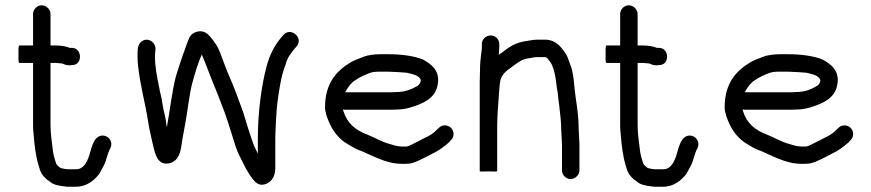

<svg xmlns="http://www.w3.org/2000/svg" viewBox="-20 -641 3295 726"><path d="M105 -588V-469H53C50.3 -469 49.3 -458 50 -436C49.3 -414 50.3 -403 53 -403H105V-167C105 -155.7 105.7 -144.7 107 -134C110.3 -90.6 115.3 -49.8 126 -15C132.6 9.6 138.3 20.5 155 36C163.7 42.7 171 48 177 52C192.7 60.6 212.5 62.6 234 65H268C308.3 65 337 40.1 355 17C361 7.3 367.3 -6 373 -16C382.9 -35.9 386.1 -60.9 397 -80C410.8 -107.7 385.3 -135 358.5 -127C339.9 -121.5 332.4 -100.7 326 -83C317.6 -53.5 306.8 -1 268 -1H235C232.3 -1.7 229.3 -2 226 -2C220.7 -3.3 216 -4.3 212 -5C207.7 -5 198 -15 194 -19C188.1 -33.8 182.2 -53.7 180 -71C176.9 -102.4 171 -132.4 171 -167V-403H192C196.6 -403 209.7 -401 215 -401C228.5 -394.2 239.1 -393 253 -395C294.5 -395 291.2 -463.2 249 -460H244C230.3 -465.9 210.6 -469 192 -469H171V-588C171 -605.4 155.1 -621 137.5 -621C119.9 -621 105 -605.4 105 -588Z M598 -228 594 -250C590.7 -276.5 586 -284.9 581 -315C573.7 -350.2 566 -389.2 566 -427C566 -439.9 566.9 -444.3 568 -454C569.9 -480.9 538.5 -502.9 514.5 -483.5C499.8 -471.6 500 -453.3 500 -427C500 -417 500.7 -405.7 502 -393C509.9 -317.7 529.1 -252.7 540 -182L545 -153C547 -142.3 549 -133.3 551 -126L555 -108C564.4 -70.5 570.2 -15.6 617 -23C652.7 -28.6 663 -61.9 667 -98C669.9 -119.9 676.5 -148.5 680 -171C689.4 -217.9 695.8 -289.9 709 -334C718.9 -368.5 728.3 -401.9 743 -435C759.5 -396.5 771.3 -362.1 787 -324L801 -290C809.6 -267.9 820.7 -239.2 829 -217C843.8 -177.5 857.5 -127.6 871 -87C880.5 -58.6 886.4 -52 897 -29L910 -3C914.7 5 920 13.7 926 23C937.2 38.2 951.3 59.9 972.5 57.5C1004.1 54 1021 27.7 1021 -5V-119C1021 -143.5 1025.6 -231.6 1029 -254C1035.7 -302.8 1043.5 -357.4 1060 -397C1066.8 -424.3 1078.8 -437.5 1094 -457L1102 -466C1128.9 -498.9 1078.1 -541.1 1051 -508L1043 -499C1017.5 -467.8 1000.1 -435.3 988 -390C968.5 -317 955 -216.2 955 -119V-60C945.7 -80.1 942 -84 934 -108L919.5 -151.5C910.6 -178.3 900.8 -216.1 891 -240C878.2 -276.2 863.3 -315.5 848 -350C833.9 -382.3 825.2 -408.3 812 -443C800.5 -470.7 790.9 -482.6 775 -502C760.3 -520 743.7 -526.3 725 -521C709.7 -517 699.3 -508 694 -494C683.2 -468.7 683.4 -464.2 671 -432C659.1 -397.7 655.6 -385.2 645 -352C630.7 -297.1 621.5 -217.7 611 -160C611 -161.3 610.7 -162.7 610 -164L606 -193C604 -203 601.3 -214.7 598 -228Z M1285 -292C1290.1 -302.2 1302.8 -320.9 1310 -327C1314 -331.7 1318.7 -335.3 1324 -338C1339.3 -349.4 1358.9 -357.4 1378 -365C1388.7 -369.6 1405.1 -370 1420 -370H1448C1460.4 -370 1508 -367.1 1518 -366C1536.9 -361.3 1566.4 -356.6 1571 -338C1571 -328.3 1564.6 -320 1558 -316C1537.2 -303.5 1512 -293 1480 -293C1472.7 -292.3 1465.3 -292 1458 -292ZM1662 -167C1652.7 -167 1645 -163.7 1639 -157L1631 -150C1620.3 -137.1 1601.3 -126.2 1585 -119L1546 -99C1537.7 -95.3 1528.4 -89.1 1518 -87H1497C1483.5 -88.2 1478.9 -88.7 1469 -92L1452 -97C1425.2 -103.7 1394.9 -122 1369 -132C1324.3 -148.8 1292.6 -174.4 1278 -222C1278 -223.3 1277.7 -225 1277 -227C1279.7 -226.3 1282.3 -226 1285 -226H1458C1466 -226 1474.7 -226.3 1484 -227C1501.3 -227 1519.2 -230.9 1533 -235C1579 -248.8 1626.8 -269 1635 -321C1645.1 -373.9 1610.5 -399 1579 -416C1546.8 -429.4 1497.9 -436 1448 -436H1420C1396.7 -436 1370.6 -433.1 1354 -426C1338.8 -420.5 1320.6 -413.4 1307 -406C1250.8 -372.3 1209 -324.7 1209 -235C1209 -226.3 1211 -215.7 1215 -203C1229.9 -158.4 1251 -125.8 1285 -102C1305 -90 1323 -77.4 1347 -70C1376 -57.1 1403.2 -43.3 1434 -33L1451 -28C1469.9 -22.3 1497.6 -20.2 1523 -22C1544.1 -23.2 1561.3 -33.5 1576 -40L1615 -60C1638.7 -70.8 1659.7 -86.7 1678 -103L1685 -111C1691.7 -117 1695 -124.7 1695 -134C1695 -152.5 1680.5 -167 1662 -167Z M1802 -474V-463C1802 -457.7 1801.7 -452.7 1801 -448L1799 -434C1797 -417.8 1795 -398.9 1795 -376C1794.3 -362 1794 -348 1794 -334V6C1794 8 1805 8.3 1827 7C1849 8.3 1860 8 1860 6V-163C1860 -201.2 1863.7 -243.3 1866 -276C1866 -286.1 1868 -294.2 1868 -303C1868.7 -311.7 1869.3 -319.3 1870 -326C1874.3 -360.2 1894.3 -372.5 1917 -389C1934.4 -401.7 1951.3 -416.1 1975 -420C1986.5 -421 1996.8 -425 2010 -425H2042C2042.7 -425 2044 -424.3 2046 -423C2048 -423 2049 -422.7 2049 -422C2052.3 -418 2056.3 -412.7 2061 -406C2068.4 -395.6 2069.1 -389.2 2074 -377C2080.1 -355.7 2083.3 -330 2086 -306C2090.8 -289.3 2090.2 -264.2 2094 -247L2096 -229C2098.7 -204.7 2102 -179.1 2102 -153C2102.7 -147 2103 -141 2103 -135C2103 -123.1 2105 -107.5 2105 -96V3C2105 20.4 2119.9 36 2137.5 36C2155.1 36 2171 20.4 2171 3V-96C2171 -107.6 2169 -123.2 2169 -135C2169 -142.3 2168.7 -149.3 2168 -156C2168 -198.2 2162.1 -236.5 2156.5 -274C2150.2 -316 2150.4 -366.1 2135 -400C2128 -418.6 2127.6 -426.2 2115 -444C2099.5 -466.4 2078.7 -491 2042 -491H2010C1995.2 -491 1979.1 -486.6 1965 -485C1928.4 -479.4 1901.9 -461.5 1878 -442C1873.3 -439.3 1869.3 -436.3 1866 -433C1866 -442.6 1868 -451.5 1868 -463V-474C1868 -492.3 1853.6 -507 1835.5 -507C1817.4 -507 1802 -492.3 1802 -474Z M2325 -588V-469H2273C2270.3 -469 2269.3 -458 2270 -436C2269.3 -414 2270.3 -403 2273 -403H2325V-167C2325 -155.7 2325.7 -144.7 2327 -134C2330.3 -90.6 2335.3 -49.8 2346 -15C2352.6 9.6 2358.3 20.5 2375 36C2383.7 42.7 2391 48 2397 52C2412.7 60.6 2432.5 62.6 2454 65H2488C2528.3 65 2557 40.1 2575 17C2581 7.3 2587.3 -6 2593 -16C2602.9 -35.9 2606.1 -60.9 2617 -80C2630.8 -107.7 2605.3 -135 2578.5 -127C2559.9 -121.5 2552.4 -100.7 2546 -83C2537.6 -53.5 2526.8 -1 2488 -1H2455C2452.3 -1.7 2449.3 -2 2446 -2C2440.7 -3.3 2436 -4.3 2432 -5C2427.7 -5 2418 -15 2414 -19C2408.1 -33.8 2402.2 -53.7 2400 -71C2396.9 -102.4 2391 -132.4 2391 -167V-403H2412C2416.6 -403 2429.7 -401 2435 -401C2448.5 -394.2 2459.1 -393 2473 -395C2514.5 -395 2511.2 -463.2 2469 -460H2464C2450.3 -465.9 2430.6 -469 2412 -469H2391V-588C2391 -605.4 2375.1 -621 2357.5 -621C2339.9 -621 2325 -605.4 2325 -588Z M2796 -292C2801.1 -302.2 2813.8 -320.9 2821 -327C2825 -331.7 2829.7 -335.3 2835 -338C2850.3 -349.4 2869.9 -357.4 2889 -365C2899.7 -369.6 2916.1 -370 2931 -370H2959C2971.4 -370 3019 -367.1 3029 -366C3047.9 -361.3 3077.4 -356.6 3082 -338C3082 -328.3 3075.6 -320 3069 -316C3048.2 -303.5 3023 -293 2991 -293C2983.7 -292.3 2976.3 -292 2969 -292ZM3173 -167C3163.7 -167 3156 -163.7 3150 -157L3142 -150C3131.3 -137.1 3112.3 -126.2 3096 -119L3057 -99C3048.7 -95.3 3039.4 -89.1 3029 -87H3008C2994.5 -88.2 2989.9 -88.7 2980 -92L2963 -97C2936.2 -103.7 2905.9 -122 2880 -132C2835.3 -148.8 2803.6 -174.4 2789 -222C2789 -223.3 2788.7 -225 2788 -227C2790.7 -226.3 2793.3 -226 2796 -226H2969C2977 -226 2985.7 -226.3 2995 -227C3012.3 -227 3030.2 -230.9 3044 -235C3090 -248.8 3137.8 -269 3146 -321C3156.1 -373.9 3121.5 -399 3090 -416C3057.8 -429.4 3008.9 -436 2959 -436H2931C2907.7 -436 2881.6 -433.1 2865 -426C2849.8 -420.5 2831.6 -413.4 2818 -406C2761.8 -372.3 2720 -324.7 2720 -235C2720 -226.3 2722 -215.7 2726 -203C2740.9 -158.4 2762 -125.8 2796 -102C2816 -90 2834 -77.4 2858 -70C2887 -57.1 2914.2 -43.3 2945 -33L2962 -28C2980.9 -22.3 3008.6 -20.2 3034 -22C3055.1 -23.2 3072.3 -33.5 3087 -40L3126 -60C3149.7 -70.8 3170.7 -86.7 3189 -103L3196 -111C3202.7 -117 3206 -124.7 3206 -134C3206 -152.5 3191.5 -167 3173 -167Z"/></svg>

Font: HoneyBee
Style: Reg
Weight: 400
Foundry: Cannot Into Space Fonts
Version: Version 0.89